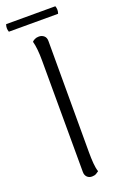

<svg xmlns="http://www.w3.org/2000/svg" viewBox="-161 -853 579 909"><g transform="rotate(-20 128.0 -398.5)"><path d="M136 10Q121 10 111.5 0.5Q102 -9 102 -25L101 -587Q101 -617 98.5 -642Q96 -667 91 -685Q95 -690 104 -694.5Q113 -699 125 -699Q140 -699 150.5 -690Q161 -681 161 -664V-103Q161 -73 163 -47.5Q165 -22 171 -4Q166 0 157.5 5Q149 10 136 10ZM0 -807H248Q255 -788 248 -769H0Q-7 -788 0 -807Z"/></g></svg>

Font: Arima Light
Style: Regular
Weight: 300
Designer: Joana Correia and Natanael Gama
Foundry: NDISCOVER
Version: Version 1.101;gftools[0.9.23]